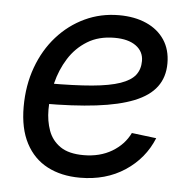

<svg xmlns="http://www.w3.org/2000/svg" viewBox="-45 -586 638 642"><g transform="rotate(5 274.5 -264.5)"><path d="M246.1 11.7Q183.1 11.7 136.5 -12.7Q89.8 -37.1 64 -86.2Q38.1 -135.3 38.1 -208.5Q38.1 -280.3 60.3 -341.1Q82.5 -401.9 122.3 -446.5Q162.1 -491.2 215.1 -516.1Q268.1 -541 329.6 -541Q382.3 -541 421.6 -523.4Q460.9 -505.9 482.7 -473.1Q504.4 -440.4 504.4 -394.5Q504.4 -348.1 480.2 -315.7Q456.1 -283.2 406.2 -263.2Q356.4 -243.2 280 -233.9Q203.6 -224.6 99.1 -224.6L110.8 -293.5Q200.2 -293.5 259.8 -298.8Q319.3 -304.2 354.2 -316.4Q389.2 -328.6 404.1 -347.9Q418.9 -367.2 418.9 -395Q418.9 -426.8 393.1 -445.6Q367.2 -464.4 321.3 -464.4Q268.1 -464.4 230 -440.9Q191.9 -417.5 168 -379.4Q144 -341.3 132.8 -295.9Q121.6 -250.5 121.6 -206.1Q121.6 -168 133.3 -135.7Q145 -103.5 173.3 -84Q201.7 -64.5 251.5 -64.5Q306.2 -64.5 346.7 -88.6Q387.2 -112.8 406.2 -152.3L488.8 -142.1Q460.4 -72.3 396.5 -30.3Q332.5 11.7 246.1 11.7Z"/></g></svg>

Font: Inter 24pt
Style: Italic
Weight: 400
Italic angle: -9.3988°
Designer: Rasmus Andersson
Foundry: rsms
Version: Version 4.001;git-66647c0bb